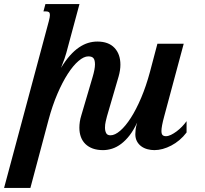

<svg xmlns="http://www.w3.org/2000/svg" viewBox="-95 -736 1019 955"><path d="M365.7 -353Q377.4 -392.6 377.4 -415.5Q377.4 -437 370.1 -446.3Q362.8 -455.6 344.2 -455.6Q322.3 -455.6 295.7 -432.9Q269 -410.2 242.2 -368.7Q215.3 -327.1 190.4 -269Q165.5 -210.9 146.5 -140.1L56.2 198.7H-74.7L147.9 -630.9Q153.3 -651.4 153.3 -661.1Q153.3 -671.9 148.4 -675.5Q143.6 -679.2 134.8 -679.2H121.1L130.9 -715.8H300.3L234.9 -473.1Q232.4 -463.4 225.8 -444.1Q219.2 -424.8 208.5 -398.4Q230.5 -434.6 252.9 -459.7Q275.4 -484.9 298.1 -500.2Q320.8 -515.6 343.5 -522.5Q366.2 -529.3 389.2 -529.3Q444.8 -529.3 474.4 -498Q503.9 -466.8 503.9 -414.1Q503.9 -387.2 495.1 -356L437 -157.2Q434.6 -147.9 430.9 -132.3Q427.2 -116.7 427.2 -101.1Q427.2 -85.4 432.9 -74.2Q438.5 -63 454.6 -63Q476.6 -63 502.9 -85.7Q529.3 -108.4 555.9 -149.9Q582.5 -191.4 607.2 -249.5Q631.8 -307.6 650.9 -378.4L688 -518.6H818.8L721.7 -157.2Q708 -106.9 708 -84.5Q708 -69.8 713.6 -64.2Q719.2 -58.6 730.5 -58.6Q741.7 -58.6 755.4 -65.2Q769 -71.8 783.2 -82.3Q797.4 -92.8 810.3 -106.2Q823.2 -119.6 833 -133.3V-77.1Q816.9 -55.7 797.4 -39.3Q777.8 -22.9 756.8 -12Q735.8 -1 714.4 4.9Q692.9 10.7 672.9 10.7Q655.3 10.7 638.2 6.1Q621.1 1.5 607.7 -8.3Q594.2 -18.1 586.2 -33.2Q578.1 -48.3 578.1 -68.8Q578.1 -79.1 579.6 -92.5Q581.1 -106 587.4 -126.5Q569.8 -88.9 549.8 -63Q529.8 -37.1 507.8 -20.5Q485.8 -3.9 462.9 3.4Q439.9 10.7 417.5 10.7Q388.7 10.7 366.9 2.9Q345.2 -4.9 330.1 -19.5Q314.9 -34.2 307.4 -54.7Q299.8 -75.2 299.8 -100.6Q299.8 -114.7 302 -130.1Q304.2 -145.5 309.6 -162.6Z"/></svg>

Font: Arian AMU Serif
Style: Bold Italic
Weight: 700
Italic angle: -15°
Designer: Ruben Hakobyan (Tarumian)
Foundry: Ruben Hakobyan (Tarumian)
Version: Version 1.002